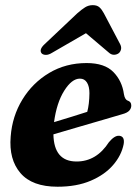

<svg xmlns="http://www.w3.org/2000/svg" viewBox="-20 -714 537 746"><path d="M460.5 -154Q452 -110.5 419.5 -72.8Q387 -35 332.5 -11.8Q278 11.5 203.5 11.5Q105 11.5 59.5 -41.5Q14 -94.5 21.5 -183.5Q27.5 -262.5 67 -327.2Q106.5 -392 171 -430.5Q235.5 -469 316.5 -469Q386.5 -469 420.5 -434.2Q454.5 -399.5 461.5 -348Q465 -327 476.5 -323Q490 -318.5 490 -304.5Q490.5 -294 482.8 -284.8Q475 -275.5 454 -270Q426.5 -262 379.8 -248.2Q333 -234.5 281.2 -219.5Q229.5 -204.5 187.5 -192Q189.5 -86.5 277.5 -86.5Q355 -86.5 403.5 -162Q425.5 -188 443 -186.5Q465.5 -184.5 460.5 -154ZM290.5 -408.5Q259 -408.5 229.5 -361.5Q200 -314.5 190 -239.5Q223 -249.5 258 -260.2Q293 -271 319 -279.5Q327 -309 327.5 -352Q327.5 -378 318 -393.2Q308.5 -408.5 290.5 -408.5ZM182.5 -509Q169 -500.5 158 -500.8Q147 -501 141.5 -507Q130.5 -521.5 154 -543L280.5 -662.5Q297 -677 310.5 -685.5Q324 -694 340.5 -694Q357 -694 366.2 -685.8Q375.5 -677.5 383.5 -662.5L447 -542Q452.5 -531 450 -521.5Q447.5 -512 441 -507Q432.5 -501 422 -501.2Q411.5 -501.5 402.5 -510L314 -585Z"/></svg>

Font: Fraunces 72pt S050
Style: Bold Italic
Weight: 700
Italic angle: -16°
Version: Version 1.000; ttfautohint (v1.8.3)